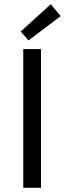

<svg xmlns="http://www.w3.org/2000/svg" viewBox="-20 -888 307 908"><path d="M78 -739 115 -697 267 -812 220 -868ZM90 -656V0H174V-656Z"/></svg>

Font: Cambridge Sans
Style: Regular
Weight: 400
Version: Version 2.020;PS 002.020;hotconv 1.0.88;makeotf.lib2.5.64775